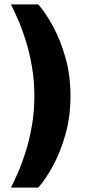

<svg xmlns="http://www.w3.org/2000/svg" viewBox="-20 -744 394 877"><path d="M30 113Q43.2 87.5 61.5 45.8Q79.8 4.1 97 -49.9Q114.2 -103.8 125.5 -168.6Q136.9 -233.3 136.9 -305.3Q136.9 -377.3 125.5 -441.9Q114.2 -506.5 97 -560.9Q79.8 -615.4 61.5 -656.6Q43.2 -697.8 30 -724H154.6Q189.3 -684.8 223 -622.2Q256.7 -559.7 279.4 -479.4Q302 -399.2 302 -305.3Q302 -212.1 279.4 -131.4Q256.7 -50.6 223 11.6Q189.3 73.8 154.6 113Z"/></svg>

Font: Maven Pro
Style: Regular
Weight: 400
Designer: Joe Prince
Foundry: Joe Prince
Version: Version 2.103